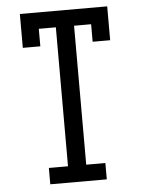

<svg xmlns="http://www.w3.org/2000/svg" viewBox="-53 -777 605 819"><g transform="rotate(-5 250.0 -367.5)"><path d="M129 0V-70H211V-665H138V-590H63V-735H437V-590H362V-665H289V-70H371V0Z"/></g></svg>

Font: Iosevka Curly Slab
Style: Regular
Weight: 400
Monospace: yes
Designer: Belleve Invis
Foundry: Belleve Invis
Version: Version 22.1.2; ttfautohint (v1.8.4)